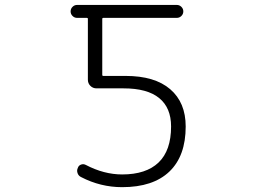

<svg xmlns="http://www.w3.org/2000/svg" viewBox="-20 -774 1040 782"><path d="M293.9 -753.9H700.2Q710.9 -753.9 718.8 -746.1Q726.6 -738.3 726.6 -727.5Q726.6 -716.8 718.8 -709Q710.9 -701.2 700.2 -701.2H400.4Q396.5 -701.2 396.5 -697.3V-468.8Q396.5 -464.8 400.4 -464.8H491.2Q610.4 -464.8 673.3 -410.6Q736.3 -356.4 736.3 -258.8Q736.3 -138.7 669.9 -75.2Q603.5 -11.7 477.5 -11.7Q389.6 -11.7 310.5 -52.7Q299.8 -57.6 295.9 -68.8Q292 -80.1 296.9 -89.8Q299.8 -99.6 309.6 -103.5Q319.3 -107.4 329.1 -102.5Q403.3 -63.5 477.5 -63.5Q575.2 -63.5 626 -112.3Q676.8 -161.1 676.8 -258.8Q676.8 -335 628.4 -374.5Q580.1 -414.1 483.4 -414.1H373Q358.4 -414.1 348.1 -424.3Q337.9 -434.6 337.9 -449.2V-697.3Q337.9 -701.2 334 -701.2H293.9Q283.2 -701.2 275.4 -709Q267.6 -716.8 267.6 -727.5Q267.6 -738.3 275.4 -746.1Q283.2 -753.9 293.9 -753.9Z"/></svg>

Font: Rounded-L Mgen+ 1m light
Style: Regular
Weight: 200
Designer: [Source Han Sans]
Ryoko NISHIZUKA  (kana & ideographs); Paul D. Hunt (Latin, Greek & Cyrillic); Wenlong ZHANG  (bopomofo
Version: Version 1.059.20150602